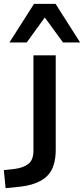

<svg xmlns="http://www.w3.org/2000/svg" viewBox="-86 -786 437 999"><path d="M-57 193 -66 99 -10 93Q36 87 62 66.5Q88 46 88 -3V-498H204V-7Q204 37 193.5 71.5Q183 106 159.5 129.5Q136 153 97.5 167.5Q59 182 4 187ZM-37 -565 91 -766H203L331 -565H242L147 -695L53 -565Z"/></svg>

Font: Nunito Sans 7pt SemiExpanded SemiBold
Style: Regular
Weight: 600
Width: 6
Designer: Vernon Adams
Foundry: Vernon Adams
Version: Version 3.101;gftools[0.9.27]